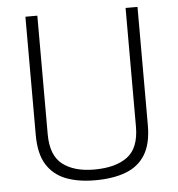

<svg xmlns="http://www.w3.org/2000/svg" viewBox="-51 -745 742 802"><g transform="rotate(-5 320.0 -344.0)"><path d="M316 9Q244 9 192.5 -11.5Q141 -32 113 -77.5Q85 -123 85 -201V-697H135V-200Q135 -111 183.5 -73.5Q232 -36 316 -36Q406 -36 455.5 -73Q505 -110 505 -200V-697H555V-201Q555 -124 527 -78Q499 -32 445.5 -11.5Q392 9 316 9Z"/></g></svg>

Font: Cairo Play Light
Style: Regular
Weight: 300
Version: Version 3.119